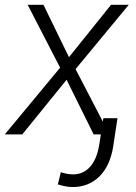

<svg xmlns="http://www.w3.org/2000/svg" viewBox="-45 -548 554 783"><path d="M0 0ZM236.3 -314.9 407.7 -528.3H480L263.2 -266.1L401.4 0H336.9L226.6 -222.7L45.9 0H-25.4L200.2 -272L67.9 -528.3H132.3ZM434.1 -65.9 417 46.9Q404.8 127.9 360.1 171.9Q315.4 215.8 247.6 214.8Q222.7 213.9 190.9 204.1L203.1 154.3Q225.6 162.1 251 163.1Q293.5 164.1 322 132.6Q350.6 101.1 359.9 41L376.5 -65.9Z"/></svg>

Font: Roboto Light
Style: Italic
Weight: 300
Italic angle: -12°
Designer: Google
Version: Version 2.134; 2016; ttfautohint (v1.6)